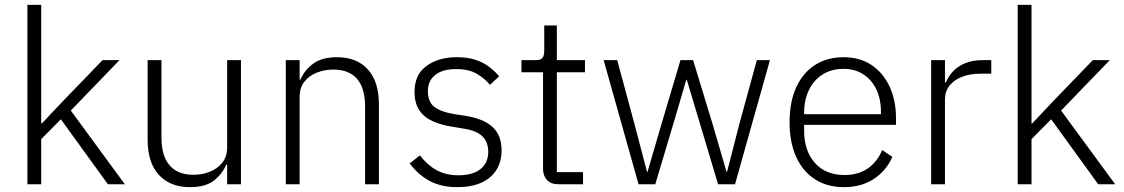

<svg xmlns="http://www.w3.org/2000/svg" viewBox="-20 -760 4638 792"><path d="M93 0V-740H150V-338V-251H153L233 -336L403 -512H473L272 -304L495 0H425L231 -268L150 -186V0Z M917 0V-81H913Q899 -45 864 -16.5Q829 12 763 12Q682 12 635.5 -38.5Q589 -89 589 -183V-512H646V-194Q646 -116 680 -77.5Q714 -39 778 -39Q814 -39 845.5 -51.5Q877 -64 897 -89Q917 -114 917 -153V-512H974V0Z M1216 0H1159V-512H1216V-431H1219Q1236 -471 1272 -497.5Q1308 -524 1370 -524Q1452 -524 1497.5 -473.5Q1543 -423 1543 -329V0H1486V-319Q1486 -397 1452.5 -435Q1419 -473 1355 -473Q1319 -473 1287 -460.5Q1255 -448 1235.5 -423Q1216 -398 1216 -360Z M1867 12Q1800 12 1752.5 -13.5Q1705 -39 1670 -86L1712 -119Q1744 -78 1782 -57.5Q1820 -37 1871 -37Q1930 -37 1962 -62.5Q1994 -88 1994 -134Q1994 -174 1969.5 -198Q1945 -222 1889 -230L1847 -237Q1801 -244 1765 -260Q1729 -276 1709.5 -305.5Q1690 -335 1690 -381Q1690 -453 1740 -488.5Q1790 -524 1864 -524Q1907 -524 1939 -514Q1971 -504 1995.5 -486Q2020 -468 2039 -445L2001 -410Q1981 -435 1948 -455Q1915 -475 1861 -475Q1806 -475 1775.5 -451Q1745 -427 1745 -384Q1745 -339 1772.5 -318.5Q1800 -298 1855 -289L1896 -283Q1974 -271 2011.5 -236.5Q2049 -202 2049 -140Q2049 -92 2027 -58Q2005 -24 1964.5 -6Q1924 12 1867 12Z M2385 0H2283Q2253 0 2236.5 -17.5Q2220 -35 2220 -63V-462H2131V-512H2189Q2210 -512 2217.5 -521Q2225 -530 2225 -551V-655H2277V-512H2393V-462H2277V-50H2385Z M2614 0 2470 -512H2526L2596 -253L2649 -51H2651L2710 -253L2787 -512H2839L2918 -253L2977 -51H2979L3031 -253L3102 -512H3156L3012 0H2942L2861 -271L2813 -431H2811L2764 -271L2683 0Z M3461 12Q3393 12 3342.5 -20Q3292 -52 3264.5 -112Q3237 -172 3237 -256Q3237 -340 3264.5 -400Q3292 -460 3342 -492Q3392 -524 3460 -524Q3526 -524 3574 -492.5Q3622 -461 3649 -404Q3676 -347 3676 -272V-245H3297V-220Q3297 -139 3341 -88.5Q3385 -38 3464 -38Q3519 -38 3558.5 -64.5Q3598 -91 3619 -141L3661 -113Q3637 -57 3585.5 -22.5Q3534 12 3461 12ZM3460 -476Q3410 -476 3373.5 -453Q3337 -430 3317 -389Q3297 -348 3297 -294V-289H3614V-297Q3614 -351 3595 -391Q3576 -431 3541 -453.5Q3506 -476 3460 -476Z M3878 0H3821V-512H3878V-420H3882Q3892 -445 3911 -465.5Q3930 -486 3960.5 -499Q3991 -512 4035 -512H4069V-456H4024Q3981 -456 3948 -443Q3915 -430 3896.5 -406.5Q3878 -383 3878 -350Z M4178 0V-740H4235V-338V-251H4238L4318 -336L4488 -512H4558L4357 -304L4580 0H4510L4316 -268L4235 -186V0Z"/></svg>

Font: IBM Plex Sans Light
Style: Regular
Weight: 300
Designer: Mike Abbink, Paul van der Laan, Pieter van Rosmalen
Foundry: Bold Monday
Version: Version 3.201